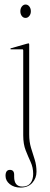

<svg xmlns="http://www.w3.org/2000/svg" viewBox="-20 -626 224 868"><path d="M95.5 -545Q85 -545 78.5 -553.8Q72 -562.5 72 -575Q72 -588 79 -596.8Q86 -605.5 95.5 -605.5Q106 -605.5 112.8 -596.5Q119.5 -587.5 119.5 -575Q119.5 -562.5 112.5 -553.8Q105.5 -545 95.5 -545ZM112 -18Q112 15 120.2 42.2Q128.5 69.5 136.8 95.2Q145 121 145 150.5Q145 179.5 125.8 200.8Q106.5 222 72.5 222Q43.5 222 24.2 206.5Q5 191 5 169Q5 142 25 142Q44 142 44 164V173Q44 217.5 81 217.5Q105.5 217.5 117.8 201.8Q130 186 130 160Q130 131.5 118.8 107Q107.5 82.5 96.2 54Q85 25.5 85 -14V-398.5Q85 -403 81 -403H29.5Q27 -403 27 -405Q27 -407.5 30 -408L102 -428.5Q107.5 -430 109 -430Q112 -430 112 -424.5Z"/></svg>

Font: Fraunces 144pt Thin
Style: Regular
Weight: 100
Version: Version 1.000;[f99f86859]